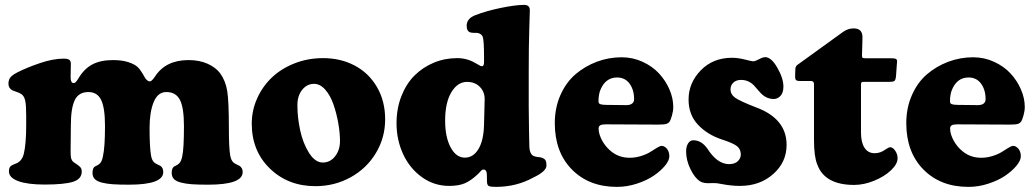

<svg xmlns="http://www.w3.org/2000/svg" viewBox="-20 -729 4132 766"><path d="M84.5 -230V-267.6Q84.5 -309.6 80.6 -327.4Q76.7 -345.2 65.9 -353Q58.6 -358.4 45.9 -362.5Q33.2 -366.7 28.8 -369.1Q13.7 -377.4 13.7 -395Q13.7 -409.2 20.5 -418.9Q27.3 -428.7 47.9 -439.5Q86.9 -459.5 139.6 -477.3Q192.4 -495.1 234.4 -495.1Q249 -495.1 255.9 -490.7Q262.7 -486.3 262.7 -474.1Q262.7 -466.3 262.2 -449Q261.7 -431.6 261.7 -420.9Q261.7 -397.5 273.9 -397.5Q278.8 -397.5 282.7 -401.9Q286.6 -406.2 293.9 -418Q316.4 -455.1 348.9 -472.2Q381.3 -489.3 431.2 -489.3Q467.3 -489.3 492.2 -481Q517.1 -472.7 528.1 -462.4Q539.1 -452.1 548.8 -435.5Q555.7 -423.3 558.8 -418.2Q562 -413.1 567.1 -408.7Q572.3 -404.3 577.6 -404.3Q585.4 -404.3 598.1 -423.3Q640.6 -489.3 731.9 -489.3Q775.9 -489.3 808.3 -474.6Q840.8 -460 858.4 -436.5Q879.9 -406.7 886.5 -366.2Q893.1 -325.7 893.1 -217.8Q893.1 -139.6 898.4 -108.9Q901.9 -88.9 911.6 -80.6Q916 -76.7 925 -72.5Q934.1 -68.4 935.5 -67.4Q948.2 -59.1 948.2 -42.5Q948.2 7.8 810.5 7.8Q771 7.8 746.1 6.1Q721.2 4.4 701.7 -0.7Q682.1 -5.9 673.6 -15.1Q665 -24.4 665 -39.1Q665 -58.1 674.3 -64.5Q676.3 -65.4 680.2 -67.4Q684.1 -69.3 687.7 -71.5Q691.4 -73.7 694.3 -76.7Q702.6 -84 707 -105Q713.9 -134.8 713.9 -226.1Q713.9 -299.3 697.8 -330.6Q681.6 -361.8 643.6 -361.8Q609.4 -361.8 593 -321.5Q576.7 -281.2 576.7 -217.8Q576.7 -142.6 582.5 -108.9Q585.9 -88.9 595.7 -80.6Q600.1 -76.7 609.1 -72.5Q618.2 -68.4 619.6 -67.4Q631.3 -60.1 631.3 -42.5Q631.3 7.8 494.6 7.8Q455.1 7.8 430.2 6.1Q405.3 4.4 385.7 -0.7Q366.2 -5.9 357.7 -15.1Q349.1 -24.4 349.1 -39.1Q349.1 -58.6 358.4 -64.5Q360.4 -65.4 364.3 -67.4Q368.2 -69.3 371.8 -71.5Q375.5 -73.7 378.4 -76.7Q386.7 -84.5 390.6 -105Q398.9 -141.1 398.9 -226.1Q398.9 -298.8 383.5 -330.3Q368.2 -361.8 332.5 -361.8Q293.9 -361.8 278.3 -329.6Q262.7 -297.4 262.7 -229Q262.7 -208 262.2 -177.2Q261.7 -146.5 261.7 -129.2Q261.7 -111.8 262.7 -103.5Q264.6 -87.4 275.9 -80.6Q290.5 -71.3 296.9 -65.4Q306.2 -58.1 306.2 -44.9Q306.2 -14.6 271.2 -3.7Q236.3 7.3 157.7 7.3Q90.3 7.3 53 -6.3Q15.6 -20 15.6 -45.4Q15.6 -62 24.9 -67.9Q28.8 -70.8 38.6 -74.5Q48.3 -78.1 52.7 -81.1Q68.8 -91.3 74.7 -114.3Q84.5 -153.3 84.5 -230Z M984.4 -235.8Q984.4 -288.6 1005.9 -336.4Q1027.3 -384.3 1064.5 -419.7Q1101.6 -455.1 1154.8 -476.1Q1208 -497.1 1269 -497.1Q1338.9 -497.1 1395 -467.5Q1451.2 -438 1483.9 -381.8Q1516.6 -325.7 1516.6 -252.9Q1516.6 -179.7 1479.7 -118.4Q1442.9 -57.1 1378.9 -21.7Q1314.9 13.7 1238.3 13.7Q1129.4 13.7 1056.9 -56.4Q984.4 -126.5 984.4 -235.8ZM1268.1 -80.6Q1297.4 -80.6 1316.9 -105.5Q1336.4 -130.4 1336.4 -165.5Q1336.4 -199.2 1329.6 -237.8Q1322.8 -276.4 1310.5 -312Q1298.3 -347.7 1277.8 -371.1Q1257.3 -394.5 1232.9 -394.5Q1204.6 -394.5 1185.5 -370.6Q1166.5 -346.7 1166.5 -309.6Q1166.5 -259.8 1177.7 -208.3Q1189 -156.7 1213.1 -118.7Q1237.3 -80.6 1268.1 -80.6Z M1562 -237.3Q1562 -295.9 1581.3 -345.2Q1600.6 -394.5 1633.5 -427.5Q1666.5 -460.4 1710.4 -478.8Q1754.4 -497.1 1803.7 -497.1Q1842.8 -497.1 1875.5 -478Q1879.9 -476.1 1886 -472.2Q1892.1 -468.3 1895.8 -466.6Q1899.4 -464.8 1903.3 -464.8Q1911.1 -464.8 1911.1 -481.9V-501.5Q1911.1 -568.4 1905.8 -582.5Q1901.4 -592.8 1888.7 -596.7Q1884.3 -598.1 1875.2 -597.9Q1866.2 -597.7 1858.4 -599.1Q1841.8 -603 1841.8 -626Q1841.8 -655.3 1876.5 -668.5Q1921.9 -686 1979.7 -697.8Q2037.6 -709.5 2070.8 -709.5Q2093.8 -709.5 2093.8 -688.5Q2093.8 -685.1 2091.6 -614.5Q2089.4 -543.9 2089.4 -446.8V-301.8Q2089.4 -256.3 2090.6 -205.3Q2091.8 -154.3 2091.8 -149.4Q2091.8 -114.3 2109.4 -106.4Q2117.7 -103 2126.7 -102.5Q2135.7 -102.1 2142.1 -99.6Q2153.3 -95.7 2156.7 -88.6Q2160.2 -81.5 2160.2 -68.8Q2160.2 -45.4 2107.4 -20.5Q2040 16.6 1958.5 16.6Q1937 16.6 1930.2 13.2Q1923.3 9.8 1922.9 -3.9Q1922.9 -7.8 1922.6 -16.8Q1922.4 -25.9 1922.4 -30.8Q1922.4 -52.7 1908.7 -52.7Q1906.2 -52.7 1903.8 -51.3Q1901.4 -49.8 1899.4 -47.9Q1897.5 -45.9 1893.3 -41.3Q1889.2 -36.6 1885.3 -33.2Q1858.9 -8.3 1834.5 2.2Q1810.1 12.7 1772 12.7Q1711.9 12.7 1663.3 -22.2Q1614.7 -57.1 1588.4 -114Q1562 -170.9 1562 -237.3ZM1834.5 -100.1Q1868.2 -100.1 1888.9 -134.5Q1909.7 -168.9 1911.1 -232.4L1913.6 -332.5Q1914.1 -362.3 1894.5 -382.3Q1875 -402.3 1843.3 -402.3Q1805.7 -402.3 1780.8 -361.1Q1755.9 -319.8 1755.9 -247.6Q1755.9 -182.1 1777.8 -141.1Q1799.8 -100.1 1834.5 -100.1Z M2460 -500.5Q2504.4 -500.5 2543.7 -482.4Q2583 -464.4 2609.4 -435.8Q2635.7 -407.2 2650.9 -372.1Q2666 -336.9 2666 -302.7Q2666 -286.1 2661.1 -269Q2656.2 -252 2652.3 -245.1Q2647.5 -237.8 2638.9 -234.9Q2630.4 -231.9 2606.9 -231.9L2396.5 -232.9Q2380.9 -232.9 2374.5 -229Q2368.2 -225.1 2368.2 -215.8Q2368.2 -203.1 2372.6 -190.4Q2385.7 -152.3 2417.2 -126Q2448.7 -99.6 2492.2 -99.6Q2515.6 -99.6 2538.6 -106.9Q2561.5 -114.3 2575.2 -123.3Q2588.9 -132.3 2601.3 -139.6Q2613.8 -147 2619.1 -147Q2631.3 -147 2640.9 -135.3Q2650.4 -123.5 2650.4 -105.5Q2650.4 -88.9 2633.1 -67.9Q2615.7 -46.9 2588.1 -28.1Q2560.5 -9.3 2521 3.7Q2481.4 16.6 2441.4 16.6Q2330.1 16.6 2261.7 -52.7Q2193.4 -122.1 2193.4 -237.8Q2193.4 -298.8 2215.8 -349.6Q2238.3 -400.4 2275.9 -432.6Q2313.5 -464.8 2361.1 -482.7Q2408.7 -500.5 2460 -500.5ZM2479 -309.6Q2493.7 -309.6 2501.7 -315.7Q2509.8 -321.8 2509.8 -333Q2509.8 -370.6 2491.7 -395.3Q2473.6 -419.9 2441.9 -419.9Q2393.6 -419.9 2373.5 -365.7Q2367.7 -347.2 2367.7 -324.2Q2367.7 -315.9 2375.5 -313.2Q2383.3 -310.5 2400.4 -310.5Z M2801.3 -137.2Q2841.3 -74.2 2888.7 -74.2Q2911.1 -74.2 2923.3 -85.7Q2935.5 -97.2 2935.5 -112.8Q2935.5 -133.8 2920.2 -146Q2904.8 -158.2 2858.9 -172.9Q2800.8 -192.4 2763.9 -232.2Q2727.1 -272 2727.1 -332Q2727.1 -398.4 2775.9 -448.5Q2824.7 -498.5 2900.4 -498.5Q2923.8 -498.5 2951.9 -491.5Q2980 -484.4 2984.4 -484.4Q2992.7 -484.4 3008.1 -492.7Q3023.4 -501 3032.7 -501Q3057.1 -501 3081.3 -458.7Q3105.5 -416.5 3105.5 -383.8Q3105.5 -358.9 3093.8 -346.4Q3082 -334 3066.4 -334Q3041.5 -334 3021 -351.6Q3015.6 -356.4 3003.4 -370.6Q2991.2 -384.8 2988.3 -387.7Q2966.8 -410.2 2936.5 -410.2Q2917.5 -410.2 2906 -399.7Q2894.5 -389.2 2894.5 -372.6Q2894.5 -352.1 2913.3 -338.9Q2932.1 -325.7 2994.6 -301.3Q3118.2 -256.3 3118.2 -150.9Q3118.2 -82 3064.9 -34.7Q3011.7 12.7 2931.6 12.7Q2913.1 12.7 2895.5 10.7Q2877.9 8.8 2861.1 5.6Q2844.2 2.4 2840.3 2Q2825.2 1 2814.2 1.7Q2803.2 2.4 2792 1Q2780.8 -0.5 2772 -6.3Q2751.5 -19.5 2734.4 -54.7Q2717.3 -89.8 2717.3 -125.5Q2717.3 -144 2725.1 -156.7Q2732.9 -169.4 2746.1 -169.4Q2777.8 -169.4 2801.3 -137.2Z M3415 -200.2Q3415 -160.6 3429.2 -139.2Q3443.4 -117.7 3469.7 -117.7Q3492.7 -117.7 3513.7 -133.3Q3525.9 -141.6 3531.7 -141.6Q3542 -141.6 3551.5 -127.7Q3561 -113.8 3561 -97.7Q3561 -74.7 3534.9 -49.8Q3508.8 -24.9 3467.8 -8.1Q3426.8 8.8 3387.7 8.8Q3269.5 8.8 3240.2 -73.7Q3227.5 -105 3227.5 -170.9V-393.1Q3227.5 -405.8 3215.8 -405.8H3170.9Q3160.2 -405.8 3156.2 -409.4Q3152.3 -413.1 3152.3 -420.4Q3152.3 -441.9 3153.3 -455.6Q3154.3 -465.3 3162.1 -470.7L3343.3 -601.6Q3362.8 -615.7 3385.7 -615.7Q3420.9 -615.7 3420.9 -580.6Q3420.9 -567.4 3419.9 -538.6Q3418.9 -509.8 3418.9 -507.8Q3418.9 -500 3421.6 -498.3Q3424.3 -496.6 3433.1 -496.6H3535.2Q3548.8 -496.6 3554 -494.1Q3559.1 -491.7 3559.1 -483.4Q3559.1 -482.9 3558.1 -473.1L3554.7 -425.3Q3553.2 -409.2 3547.9 -405.8Q3542.5 -402.3 3525.9 -402.3H3424.8Q3418.9 -402.3 3417 -400.1Q3415 -397.9 3415 -392.6Z M3862.3 -500.5Q3906.7 -500.5 3946 -482.4Q3985.4 -464.4 4011.7 -435.8Q4038.1 -407.2 4053.2 -372.1Q4068.4 -336.9 4068.4 -302.7Q4068.4 -286.1 4063.5 -269Q4058.6 -252 4054.7 -245.1Q4049.8 -237.8 4041.3 -234.9Q4032.7 -231.9 4009.3 -231.9L3798.8 -232.9Q3783.2 -232.9 3776.9 -229Q3770.5 -225.1 3770.5 -215.8Q3770.5 -203.1 3774.9 -190.4Q3788.1 -152.3 3819.6 -126Q3851.1 -99.6 3894.5 -99.6Q3918 -99.6 3940.9 -106.9Q3963.9 -114.3 3977.5 -123.3Q3991.2 -132.3 4003.7 -139.6Q4016.1 -147 4021.5 -147Q4033.7 -147 4043.2 -135.3Q4052.7 -123.5 4052.7 -105.5Q4052.7 -88.9 4035.4 -67.9Q4018.1 -46.9 3990.5 -28.1Q3962.9 -9.3 3923.3 3.7Q3883.8 16.6 3843.8 16.6Q3732.4 16.6 3664.1 -52.7Q3595.7 -122.1 3595.7 -237.8Q3595.7 -298.8 3618.2 -349.6Q3640.6 -400.4 3678.2 -432.6Q3715.8 -464.8 3763.4 -482.7Q3811 -500.5 3862.3 -500.5ZM3881.3 -309.6Q3896 -309.6 3904.1 -315.7Q3912.1 -321.8 3912.1 -333Q3912.1 -370.6 3894 -395.3Q3876 -419.9 3844.2 -419.9Q3795.9 -419.9 3775.9 -365.7Q3770 -347.2 3770 -324.2Q3770 -315.9 3777.8 -313.2Q3785.6 -310.5 3802.7 -310.5Z"/></svg>

Font: Cooper* ExtraBold
Style: Regular
Weight: 800
Designer: Owen Earl
Foundry: indestructible type*
Version: Version 0.001